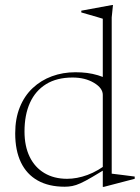

<svg xmlns="http://www.w3.org/2000/svg" viewBox="-20 -733 558 764"><path d="M389 -355.5Q389 -382.5 353.8 -403.5Q318.5 -424.5 269 -424.5Q206 -424.5 163.5 -398.2Q121 -372 99.2 -324Q77.5 -276 77.5 -210Q77.5 -151.5 98 -109.2Q118.5 -67 156.8 -44.2Q195 -21.5 247 -21.5Q286 -21.5 328 -36.8Q370 -52 416.5 -88.5L417.5 -71Q375 -45 347.2 -28.8Q319.5 -12.5 300.8 -4Q282 4.5 267.5 7.2Q253 10 237.5 10Q174 10 130 -14.8Q86 -39.5 63.2 -87Q40.5 -134.5 40.5 -202.5Q40.5 -261 58.8 -306.2Q77 -351.5 110 -382.5Q143 -413.5 186.5 -429.5Q230 -445.5 280 -445.5Q304.5 -445.5 326.2 -442.8Q348 -440 369.8 -433.5Q391.5 -427 417 -415L389 -383V-658.5Q383 -660.5 368.2 -664.8Q353.5 -669 335.8 -674.2Q318 -679.5 303.5 -683.5V-690.5L425.5 -713H429.5L424.5 -663.5V-42Q429 -41.5 440.5 -40Q452 -38.5 466.8 -36.8Q481.5 -35 494.8 -33.2Q508 -31.5 516 -30.5V-21.5L393.5 10.5H389V-62Z"/></svg>

Font: Newsreader 24pt ExtraLight
Style: Regular
Weight: 250
Designer: Hugues Gentile
Foundry: Production Type
Version: Version 1.003